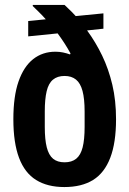

<svg xmlns="http://www.w3.org/2000/svg" viewBox="-20 -744 522 776"><path d="M240 12Q172 12 126 -16.5Q80 -45 57 -106Q34 -167 34 -262Q34 -355 55 -415Q76 -475 114 -505Q152 -535 204 -535Q220 -535 234.5 -532Q249 -529 263 -524L265 -528Q253 -550 240 -570Q227 -590 213 -609L94 -597V-659L165 -666Q151 -682 137.5 -695Q124 -708 112 -720L113 -724H241Q246 -719 254.5 -711Q263 -703 271.5 -694.5Q280 -686 286 -679L398 -690V-628L332 -621Q367 -573 393 -519Q419 -465 434 -401.5Q449 -338 449 -262Q449 -167 425.5 -106Q402 -45 356 -16.5Q310 12 240 12ZM241 -88Q270 -88 288 -102.5Q306 -117 314 -148.5Q322 -180 322 -231V-293Q322 -345 313.5 -376.5Q305 -408 287 -422.5Q269 -437 241 -437Q212 -437 194 -422Q176 -407 168.5 -375Q161 -343 161 -294V-231Q161 -180 169 -148.5Q177 -117 194.5 -102.5Q212 -88 241 -88Z"/></svg>

Font: Archivo Condensed
Style: Bold
Weight: 700
Width: 3
Designer: Hector Gatti
Foundry: Omnibus-Type
Version: Version 2.001